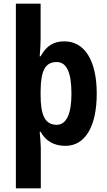

<svg xmlns="http://www.w3.org/2000/svg" viewBox="-20 -780 580 1040"><path d="M504 -273C504 -454 437 -556 329 -556C271 -556 232 -533 200 -475H195C198 -505 200 -545 200 -572V-760H66V240H201V21C201 0 198 -29 195 -66H200C228 -16 272 10 335 10C440 10 504 -93 504 -273ZM367 -272C367 -168 342 -104 287 -104C224 -104 200 -156 200 -264V-288C201 -397 225 -444 287 -444C340 -444 367 -390 367 -272Z"/></svg>

Font: Noto Sans Sinhala Condensed
Style: Bold
Weight: 700
Width: 3
Designer: Jelle Bosma - Monotype Design Team
Foundry: Monotype Imaging Inc.
Version: Version 2.006